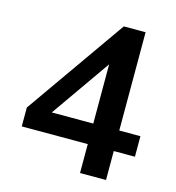

<svg xmlns="http://www.w3.org/2000/svg" viewBox="-106 -795 811 885"><g transform="rotate(15 300.0 -352.5)"><path d="M356 0V-138H41V-228L376 -705H480V-236H581V-138H480V0ZM356 -236V-553H380L137 -206V-236Z"/></g></svg>

Font: Mulish ExtraLight
Style: Bold
Weight: 700
Version: Version 3.603